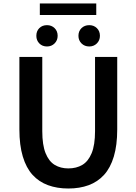

<svg xmlns="http://www.w3.org/2000/svg" viewBox="-20 -1065 780 1099"><path d="M371 14Q307 14 255 -5Q203 -24 166.5 -64Q130 -104 110.5 -169Q91 -234 91 -324V-739H222V-314Q222 -235 241 -188Q260 -141 293.5 -121Q327 -101 371 -101Q417 -101 451 -121Q485 -141 504.5 -188Q524 -235 524 -314V-739H651V-324Q651 -234 631.5 -169Q612 -104 575.5 -64Q539 -24 487.5 -5Q436 14 371 14ZM249 -799Q222 -799 205 -816.5Q188 -834 188 -860Q188 -887 205 -904Q222 -921 249 -921Q275 -921 292.5 -904Q310 -887 310 -860Q310 -834 292.5 -816.5Q275 -799 249 -799ZM208 -979V-1045H531V-979ZM491 -799Q464 -799 446.5 -816.5Q429 -834 429 -860Q429 -887 446.5 -904Q464 -921 491 -921Q517 -921 534.5 -904Q552 -887 552 -860Q552 -834 534.5 -816.5Q517 -799 491 -799Z"/></svg>

Font: Noto Sans TC SemiBold
Style: Regular
Weight: 600
Designer: Ryoko NISHIZUKA  (kana, bopomofo & ideographs); Paul D. Hunt (Latin, Greek & Cyrillic); Sandoll Communications , Soo-you
Foundry: Adobe
Version: Version 2.004-H2;hotconv 1.0.118;makeotfexe 2.5.65603